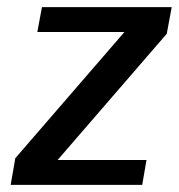

<svg xmlns="http://www.w3.org/2000/svg" viewBox="-20 -520 503 540"><path d="M10 0 23 -75 330 -430H85L98 -500H463L449 -425L142 -70H392L380 0Z"/></svg>

Font: Scada
Style: Italic
Weight: 400
Italic angle: -10°
Designer: Jovanny Lemonad
Foundry: Jovanny Lemonad
Version: Version 4.100;PS 004.100;hotconv 1.0.88;makeotf.lib2.5.64775